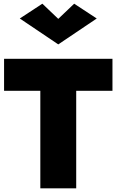

<svg xmlns="http://www.w3.org/2000/svg" viewBox="-20 -1018 630 1038"><path d="M295 -916 381 -998 503 -918 295 -778 87 -918 209 -998ZM2 -527V-700H588V-527H392V0H198V-527Z"/></svg>

Font: Jost* Heavy
Style: Regular
Weight: 800
Version: Version 3.7